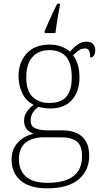

<svg xmlns="http://www.w3.org/2000/svg" viewBox="-20 -786 556 1046"><path d="M236 240Q142 240 92.5 198Q43 156 43 83Q43 42 61 12.5Q79 -17 107 -34.5Q135 -52 164 -57Q142 -64 126.5 -81.5Q111 -99 111 -129Q111 -158 128.5 -180.5Q146 -203 163 -215Q120 -237 100.5 -280Q81 -323 81 -370Q81 -446 125 -494.5Q169 -543 251 -543Q287 -543 315 -532Q343 -521 361 -505Q370 -515 383 -527.5Q396 -540 413 -549.5Q430 -559 450 -559Q476 -559 487.5 -545.5Q499 -532 499 -513Q499 -496 492.5 -484.5Q486 -473 471 -473Q471 -498 465 -510Q459 -522 444 -522Q424 -522 409.5 -511.5Q395 -501 378 -485Q393 -466 403 -435.5Q413 -405 413 -364Q413 -289 372.5 -242Q332 -195 251 -195Q239 -195 218.5 -198Q198 -201 190 -204Q172 -192 159.5 -173.5Q147 -155 147 -128Q147 -98 173 -87Q199 -76 238 -76H317Q367 -76 400 -60Q433 -44 449.5 -13.5Q466 17 466 62Q466 143 408.5 191.5Q351 240 236 240ZM239 210Q304 210 345.5 193Q387 176 407 144Q427 112 427 67Q427 6 397.5 -16Q368 -38 311 -38H219Q181 -38 150 -26.5Q119 -15 101 11.5Q83 38 83 83Q83 117 97.5 146Q112 175 146 192.5Q180 210 239 210ZM248 -225Q288 -225 315 -238.5Q342 -252 356.5 -283Q371 -314 371 -365Q371 -417 357 -449.5Q343 -482 315.5 -497.5Q288 -513 248 -513Q211 -513 183 -497Q155 -481 139 -448.5Q123 -416 123 -364Q123 -292 157.5 -258.5Q192 -225 248 -225ZM223 -616Q232 -637 244 -664.5Q256 -692 269 -719.5Q282 -747 292 -766H306V-753Q301 -729 296.5 -703.5Q292 -678 288.5 -653Q285 -628 282 -606H223Z"/></svg>

Font: Noto Serif Bengali ExtraLight
Style: Regular
Weight: 250
Version: Version 2.003